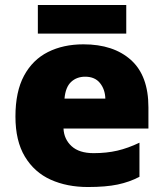

<svg xmlns="http://www.w3.org/2000/svg" viewBox="-20 -741 658 771"><path d="M315 -563Q436 -563 506 -500Q576 -437 576 -310V-225H235Q237 -182 267.5 -154Q298 -126 356 -126Q408 -126 451 -136Q494 -146 540 -168V-31Q500 -10 452.5 0Q405 10 333 10Q249 10 183.5 -19.5Q118 -49 80 -112Q42 -175 42 -273Q42 -373 76.5 -437Q111 -501 172.5 -532Q234 -563 315 -563ZM322 -433Q288 -433 265.5 -412Q243 -391 239 -345H403Q402 -382 381.5 -407.5Q361 -433 322 -433ZM487 -721V-606H132V-721Z"/></svg>

Font: Noto Sans Lao Black
Style: Regular
Weight: 900
Designer: Monotype Design Team
Foundry: Monotype Imaging Inc.
Version: Version 2.003; ttfautohint (v1.8.4.7-5d5b)